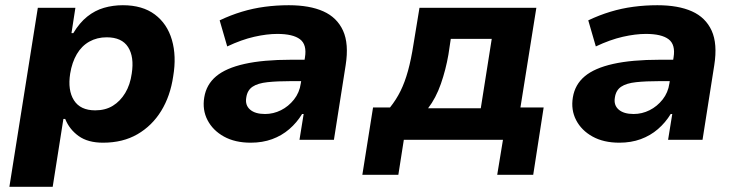

<svg xmlns="http://www.w3.org/2000/svg" viewBox="-20 -536 2837 736"><path d="M16 180 125 -506H269L254 -409H261Q285 -449 314.5 -472.5Q344 -496 378.5 -506Q413 -516 451 -516Q526 -516 573.5 -480.5Q621 -445 639 -383Q657 -321 644 -244Q633 -168 598 -111Q563 -54 507 -21.5Q451 11 375 11Q317 11 281.5 -14.5Q246 -40 230 -80H223L182 180ZM345 -113Q384 -113 412.5 -130.5Q441 -148 460 -179.5Q479 -211 485 -254Q495 -318 471 -355.5Q447 -393 389 -393Q352 -393 322.5 -376.5Q293 -360 274.5 -328.5Q256 -297 249 -254Q239 -190 263.5 -151.5Q288 -113 345 -113Z M941 11Q881 11 838.5 -12.5Q796 -36 775.5 -75.5Q755 -115 763 -163Q771 -212 808.5 -243.5Q846 -275 917.5 -291Q989 -307 1096 -307H1169L1157 -225H1096Q1043 -225 1005.5 -221Q968 -217 948 -203.5Q928 -190 924 -162Q919 -133 938.5 -116Q958 -99 996 -99Q1028 -99 1057 -113.5Q1086 -128 1107 -154.5Q1128 -181 1133 -216L1149 -316Q1157 -365 1130 -385.5Q1103 -406 1043 -406Q1003 -406 954.5 -395Q906 -384 851 -358L822 -458Q864 -478 907 -491Q950 -504 995 -510Q1040 -516 1087 -516Q1167 -516 1219.5 -492.5Q1272 -469 1295 -418.5Q1318 -368 1305 -286L1260 0H1128L1144 -99H1138Q1118 -66 1089 -41Q1060 -16 1023 -2.5Q986 11 941 11Z M1369 134 1410 -124H1475Q1499 -154 1515.5 -187.5Q1532 -221 1544 -264.5Q1556 -308 1565 -366L1588 -506H2036L1975 -124H2064L2024 134H1886L1908 0H1528L1507 134ZM1621 -121H1823L1865 -387H1708L1699 -327Q1689 -269 1670 -214.5Q1651 -160 1621 -121Z M2354 11Q2294 11 2251.5 -12.5Q2209 -36 2188.5 -75.5Q2168 -115 2176 -163Q2184 -212 2221.5 -243.5Q2259 -275 2330.5 -291Q2402 -307 2509 -307H2582L2570 -225H2509Q2456 -225 2418.5 -221Q2381 -217 2361 -203.5Q2341 -190 2337 -162Q2332 -133 2351.5 -116Q2371 -99 2409 -99Q2441 -99 2470 -113.5Q2499 -128 2520 -154.5Q2541 -181 2546 -216L2562 -316Q2570 -365 2543 -385.5Q2516 -406 2456 -406Q2416 -406 2367.5 -395Q2319 -384 2264 -358L2235 -458Q2277 -478 2320 -491Q2363 -504 2408 -510Q2453 -516 2500 -516Q2580 -516 2632.5 -492.5Q2685 -469 2708 -418.5Q2731 -368 2718 -286L2673 0H2541L2557 -99H2551Q2531 -66 2502 -41Q2473 -16 2436 -2.5Q2399 11 2354 11Z"/></svg>

Font: Nunito Sans 6pt ExtraBold
Style: Italic
Weight: 800
Italic angle: -9°
Version: Version 3.101;gftools[0.9.27]